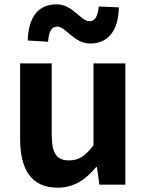

<svg xmlns="http://www.w3.org/2000/svg" viewBox="-20 -853 677 887"><path d="M559 -280V-560H485H412V-182C374 -132 344 -112 299 -112C244 -112 219 -142 219 -229V-560H73V-211C73 -70 125 14 246 14C323 14 376 -24 424 -81H428L439 0H559ZM493 -695C516 -723 528 -765 529 -819L436 -823C432 -777 419 -755 393 -755C353 -755 316 -833 242 -833C200 -833 167 -819 144 -790C122 -762 110 -721 108 -666L202 -660C206 -708 218 -730 245 -730C284 -730 322 -652 396 -652C439 -652 471 -667 493 -695Z"/></svg>

Font: GenSekiGothic2 TW B
Style: Regular
Weight: 700
Version: Version 2.100;PS 2.1;hotconv 16.6.51;makeotf.lib2.5.65220 DE